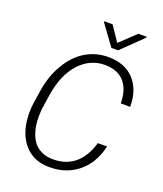

<svg xmlns="http://www.w3.org/2000/svg" viewBox="-164 -1017 963 1134"><g transform="rotate(20 317.5 -450.5)"><path d="M345.2 -910.6 293.9 -911.1 293.5 -904.8 386.2 -777.3H428.2L559.1 -904.3L559.6 -910.6L507.3 -910.2L408.7 -816.9ZM503.4 -221.2C467.8 -98.6 391.6 -41 287.6 -41C284.2 -41 280.8 -41 277.3 -41C244.1 -42 215.8 -51.3 191.9 -68.4C168 -85.4 150.4 -110.4 138.7 -142.1C127.4 -174.3 121.6 -208.5 121.6 -244.6C121.6 -246.6 121.6 -248.5 121.6 -250.5L123.5 -294.4L138.2 -392.1C151.9 -479.5 181.2 -547.9 225.6 -596.7C270.5 -645.5 323.7 -669.9 385.3 -669.9C387.7 -669.9 389.6 -669.9 391.6 -669.9C493.7 -667.5 550.3 -602.1 550.3 -488.3L609.4 -487.8C609.4 -488.8 609.4 -490.2 609.4 -491.2C609.4 -560.5 590.3 -615.2 552.7 -656.7C515.1 -698.2 462.4 -719.2 394.5 -720.7C392.6 -720.7 390.6 -720.7 388.7 -720.7C338.4 -720.7 292 -708.5 249.5 -683.6C206.5 -658.7 169.9 -620.6 139.6 -570.3C108.9 -520 88.9 -461.9 78.6 -396.5L65.4 -310.5C63 -291.5 61.5 -272 61.5 -252.4C61.5 -246.6 62 -240.7 62 -234.9C64.9 -160.6 85.4 -101.6 123 -58.1C160.6 -14.2 210.9 8.3 274.4 9.8C277.8 9.8 280.8 9.8 284.2 9.8C353 9.8 412.6 -10.3 462.4 -50.8C511.7 -91.3 544.9 -148.4 561.5 -221.7Z"/></g></svg>

Font: Roboto Light
Style: Italic
Weight: 300
Italic angle: -12°
Designer: Google
Version: Version 2.137; 2017